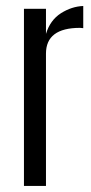

<svg xmlns="http://www.w3.org/2000/svg" viewBox="-20 -614 301 634"><path d="M131.8 0H59.1V-585H131.8V-502Q145.5 -547.4 181.2 -570.3Q216.8 -592.8 254.9 -594.2V-521Q248 -522 244.1 -522Q131.8 -522 131.8 -437Z"/></svg>

Font: VL Oswald
Style: Light
Weight: 300
Designer: vernon adams
Foundry: vernon adams
Version: Version ; ttfautohint (v0.92.18-e454-dirty) -l 8 -r 50 -G 20